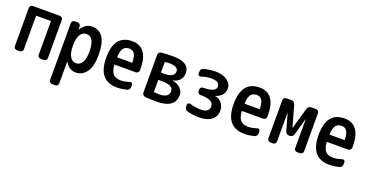

<svg xmlns="http://www.w3.org/2000/svg" viewBox="-33 -1217 4067 2124"><g transform="rotate(20 2000.0 -155.0)"><path d="M90.8 0Q76.2 0 65.9 -9.8Q55.7 -19.5 55.7 -35.2V-485.4Q55.7 -500 65.9 -509.8Q76.2 -519.5 90.8 -519.5H409.2Q423.8 -519.5 434.1 -509.8Q444.3 -500 444.3 -485.4V-35.2Q444.3 -20.5 434.1 -10.3Q423.8 0 409.2 0H371.1Q356.4 0 346.2 -9.8Q335.9 -19.5 335.9 -35.2V-426.8Q335.9 -431.6 331.1 -431.6H166Q161.1 -431.6 161.1 -426.8V-35.2Q161.1 -20.5 150.9 -10.3Q140.6 0 126 0Z M657.2 -264.6V-254.9Q657.2 -171.9 684.1 -129.9Q710.9 -87.9 754.9 -87.9Q798.8 -87.9 825.2 -129.9Q851.6 -171.9 851.6 -259.8Q851.6 -431.6 754.9 -431.6Q710.9 -431.6 684.1 -389.2Q657.2 -346.7 657.2 -264.6ZM585 219.7Q570.3 219.7 560.1 210Q549.8 200.2 549.8 184.6V-485.4Q549.8 -500 560.1 -509.8Q570.3 -519.5 585 -519.5H618.2Q632.8 -519.5 643.1 -509.8Q653.3 -500 654.3 -485.4L655.3 -448.2H656.2Q658.2 -448.2 658.2 -449.2Q710 -530.3 785.2 -530.3Q960 -530.3 960 -259.8Q960 -126 912.1 -58.1Q864.3 9.8 785.2 9.8Q705.1 9.8 661.1 -71.3Q661.1 -72.3 659.2 -72.3H658.2V184.6Q658.2 199.2 647.9 209.5Q637.7 219.7 623 219.7Z M1257.8 -442.4Q1210.9 -442.4 1188 -413.6Q1165 -384.8 1160.2 -309.6Q1160.2 -304.7 1165 -304.7H1335Q1338.9 -304.7 1338.9 -309.6Q1337.9 -379.9 1317.4 -411.1Q1296.9 -442.4 1257.8 -442.4ZM1272.5 9.8Q1048.8 9.8 1048.3 -260.3Q1047.9 -530.3 1257.8 -530.3Q1351.6 -530.3 1399.9 -465.8Q1448.2 -401.4 1448.2 -261.7Q1448.2 -260.7 1447.8 -258.3Q1447.3 -255.9 1447.3 -254.9Q1447.3 -240.2 1436 -230Q1424.8 -219.7 1410.2 -219.7H1165Q1160.2 -219.7 1160.2 -214.8Q1166 -139.6 1195.8 -108.9Q1225.6 -78.1 1285.2 -78.1Q1329.1 -78.1 1387.7 -97.7Q1399.4 -101.6 1409.7 -94.7Q1419.9 -87.9 1419.9 -75.2V-49.8Q1419.9 -34.2 1410.6 -21.5Q1401.4 -8.8 1384.8 -4.9Q1324.2 9.8 1272.5 9.8Z M1673.8 -221.7V-87.9Q1673.8 -82 1678.7 -82Q1704.1 -79.1 1736.3 -79.1Q1851.6 -79.1 1850.6 -157.2Q1850.6 -227.5 1714.8 -226.6H1678.7Q1673.8 -226.6 1673.8 -221.7ZM1673.8 -431.6V-317.4Q1673.8 -312.5 1678.7 -311.5H1704.1Q1771.5 -311.5 1801.8 -329.6Q1832 -347.7 1832 -384.8Q1832 -440.4 1721.7 -441.4Q1699.2 -441.4 1679.7 -438.5Q1673.8 -437.5 1673.8 -431.6ZM1602.5 1Q1587.9 -1 1577.6 -12.2Q1567.4 -23.4 1567.4 -38.1V-482.4Q1567.4 -497.1 1577.1 -508.3Q1586.9 -519.5 1601.6 -521.5Q1666 -527.3 1737.3 -527.3Q1935.5 -527.3 1934.6 -398.4Q1934.6 -350.6 1906.2 -318.4Q1877.9 -286.1 1826.2 -275.4Q1824.2 -275.4 1824.2 -274.4L1825.2 -273.4Q1881.8 -264.6 1918.5 -230Q1955.1 -195.3 1955.1 -149.4Q1955.1 6.8 1732.4 6.8Q1663.1 6.8 1602.5 1Z M2097.7 -8.8Q2083 -12.7 2073.7 -25.9Q2064.5 -39.1 2064.5 -54.7V-75.2Q2064.5 -87.9 2074.7 -94.7Q2085 -101.6 2097.7 -97.7Q2164.1 -78.1 2225.6 -78.1Q2324.2 -78.1 2325.2 -148.4Q2325.2 -229.5 2169.9 -228.5Q2155.3 -228.5 2145 -238.8Q2134.8 -249 2134.8 -263.7V-279.3Q2134.8 -293.9 2145 -304.2Q2155.3 -314.5 2169.9 -314.5Q2319.3 -314.5 2319.3 -382.8Q2319.3 -441.4 2221.7 -442.4Q2168.9 -442.4 2102.5 -420.9Q2089.8 -417 2079.6 -424.3Q2069.3 -431.6 2069.3 -445.3V-464.8Q2069.3 -501 2101.6 -510.7Q2169.9 -529.3 2234.4 -530.3Q2325.2 -530.3 2377.4 -492.2Q2429.7 -454.1 2429.7 -398.4Q2429.7 -308.6 2328.1 -275.4Q2326.2 -275.4 2326.2 -274.4Q2326.2 -273.4 2328.1 -273.4Q2376 -265.6 2405.8 -228Q2435.5 -190.4 2435.5 -139.6Q2435.5 -70.3 2383.3 -30.3Q2331.1 9.8 2234.4 9.8Q2168 9.8 2097.7 -8.8Z M2757.8 -442.4Q2710.9 -442.4 2688 -413.6Q2665 -384.8 2660.2 -309.6Q2660.2 -304.7 2665 -304.7H2835Q2838.9 -304.7 2838.9 -309.6Q2837.9 -379.9 2817.4 -411.1Q2796.9 -442.4 2757.8 -442.4ZM2772.5 9.8Q2548.8 9.8 2548.3 -260.3Q2547.9 -530.3 2757.8 -530.3Q2851.6 -530.3 2899.9 -465.8Q2948.2 -401.4 2948.2 -261.7Q2948.2 -260.7 2947.8 -258.3Q2947.3 -255.9 2947.3 -254.9Q2947.3 -240.2 2936 -230Q2924.8 -219.7 2910.2 -219.7H2665Q2660.2 -219.7 2660.2 -214.8Q2666 -139.6 2695.8 -108.9Q2725.6 -78.1 2785.2 -78.1Q2829.1 -78.1 2887.7 -97.7Q2899.4 -101.6 2909.7 -94.7Q2919.9 -87.9 2919.9 -75.2V-49.8Q2919.9 -34.2 2910.6 -21.5Q2901.4 -8.8 2884.8 -4.9Q2824.2 9.8 2772.5 9.8Z M3076.2 0Q3061.5 0 3050.8 -9.8Q3040 -19.5 3040 -35.2V-485.4Q3040 -500 3050.3 -509.8Q3060.5 -519.5 3076.2 -519.5H3134.8Q3150.4 -519.5 3162.6 -510.3Q3174.8 -501 3179.7 -486.3L3250 -236.3Q3250 -235.4 3251 -235.4Q3252.9 -235.4 3252.9 -236.3L3323.2 -486.3Q3328.1 -501 3339.8 -510.3Q3351.6 -519.5 3368.2 -519.5H3423.8Q3438.5 -519.5 3449.2 -509.8Q3460 -500 3460 -485.4V-35.2Q3460 -20.5 3449.7 -10.3Q3439.5 0 3423.8 0H3390.6Q3376 0 3365.7 -9.8Q3355.5 -19.5 3355.5 -35.2V-372.1Q3355.5 -373 3354 -373Q3352.5 -373 3352.5 -372.1L3297.9 -176.8Q3293 -162.1 3280.8 -151.9Q3268.6 -141.6 3252.9 -141.6H3244.1Q3210 -141.6 3199.2 -176.8L3143.6 -372.1Q3143.6 -373 3142.6 -373Q3141.6 -373 3141.6 -372.1V-35.2Q3141.6 -20.5 3131.8 -10.3Q3122.1 0 3107.4 0Z M3757.8 -442.4Q3710.9 -442.4 3688 -413.6Q3665 -384.8 3660.2 -309.6Q3660.2 -304.7 3665 -304.7H3835Q3838.9 -304.7 3838.9 -309.6Q3837.9 -379.9 3817.4 -411.1Q3796.9 -442.4 3757.8 -442.4ZM3772.5 9.8Q3548.8 9.8 3548.3 -260.3Q3547.9 -530.3 3757.8 -530.3Q3851.6 -530.3 3899.9 -465.8Q3948.2 -401.4 3948.2 -261.7Q3948.2 -260.7 3947.8 -258.3Q3947.3 -255.9 3947.3 -254.9Q3947.3 -240.2 3936 -230Q3924.8 -219.7 3910.2 -219.7H3665Q3660.2 -219.7 3660.2 -214.8Q3666 -139.6 3695.8 -108.9Q3725.6 -78.1 3785.2 -78.1Q3829.1 -78.1 3887.7 -97.7Q3899.4 -101.6 3909.7 -94.7Q3919.9 -87.9 3919.9 -75.2V-49.8Q3919.9 -34.2 3910.6 -21.5Q3901.4 -8.8 3884.8 -4.9Q3824.2 9.8 3772.5 9.8Z"/></g></svg>

Font: Rounded-L Mgen+ 1m medium
Style: Regular
Weight: 500
Designer: [Source Han Sans]
Ryoko NISHIZUKA  (kana & ideographs); Paul D. Hunt (Latin, Greek & Cyrillic); Wenlong ZHANG  (bopomofo
Version: Version 1.059.20150602